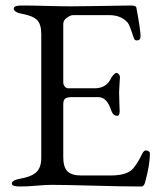

<svg xmlns="http://www.w3.org/2000/svg" viewBox="-20 -673 575 698"><path d="M210 -102Q210 -65 225.5 -50Q241 -35 276 -35H380Q433 -35 456 -53Q475 -68 498 -116Q504 -127 512 -126Q525 -124 525 -115Q525 -75 508 -12Q504 5 494 5Q426 5 319.5 2Q213 -1 167 -1Q146 -1 113 2Q80 5 52 5Q23 5 23 -6Q23 -18 56 -24Q95 -31 112.5 -47.5Q130 -64 130 -99V-549Q130 -584 115.5 -599.5Q101 -615 63 -622Q30 -628 30 -642Q30 -653 59 -653Q97 -653 149.5 -651.5Q202 -650 236 -650Q276 -650 329 -651Q382 -652 419 -652.5Q456 -653 458 -653Q475 -653 476 -644Q491 -563 491 -541Q491 -526 477 -526Q469 -526 466 -536Q451 -583 444 -591Q420 -618 377 -618H246Q236 -618 223 -608.5Q210 -599 210 -586V-374Q210 -365 215.5 -358.5Q221 -352 228 -352H324Q368 -352 385 -391Q387 -395 393.5 -401.5Q400 -408 403 -408Q407 -408 411.5 -403.5Q416 -399 416 -392Q416 -388 414.5 -367Q413 -346 413 -337Q413 -326 414 -299Q415 -272 415 -269Q415 -252 406 -252Q390 -252 383 -275Q368 -320 337 -320H244Q225 -320 217.5 -315Q210 -310 210 -294Z"/></svg>

Font: EB Garamond 08
Style: Regular
Weight: 400
Version: Version 0.016 ; ttfautohint (v1.5)